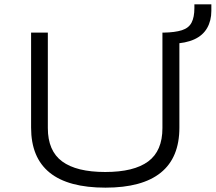

<svg xmlns="http://www.w3.org/2000/svg" viewBox="-20 -855 992 883"><path d="M465 8Q294 8 208.5 -61Q123 -130 123 -268V-705H200V-266Q200 -161 266 -112.5Q332 -64 464 -64Q596 -64 661.5 -112.5Q727 -161 727 -266V-705H805V-268Q805 -130 719.5 -61Q634 8 465 8ZM775 -654 733 -684V-705Q785 -706 816.5 -716Q848 -726 861 -751Q874 -776 874 -818V-835H952V-805Q952 -760 932.5 -726Q913 -692 873.5 -674Q834 -656 775 -654Z"/></svg>

Font: Nunito Sans 7pt Expanded Light
Style: Regular
Weight: 300
Width: 7
Designer: Vernon Adams
Foundry: Vernon Adams
Version: Version 3.101;gftools[0.9.27]